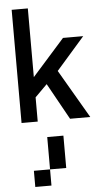

<svg xmlns="http://www.w3.org/2000/svg" viewBox="-69 -741 637 1183"><g transform="rotate(-5 250.0 -150.0)"><path d="M350 0H475L300 -300L475 -500H350L150 -275V-700H50V0H150V-150L225 -225ZM100 400H200V300H100ZM200 300H300V100H200Z"/></g></svg>

Font: LS-VG5000
Style: Regular
Weight: 400
Designer: Justin Bihan, 2021
Foundry: Justin Bihan, 2021
Version: Version 1.000;Glyphs 3.1.2 (3151)